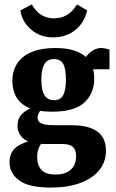

<svg xmlns="http://www.w3.org/2000/svg" viewBox="-20 -650 525 868"><path d="M459 31Q459 82 428.5 119.5Q398 157 342 177.5Q286 198 209 198Q110 198 66.5 165.5Q23 133 23 84Q23 37 56 13.5Q89 -10 144 -20L184 -19Q170 -9 159 11Q148 31 148 61Q148 95 166.5 117Q185 139 231 139Q275 139 299.5 117.5Q324 96 324 56Q324 27 309.5 14Q295 1 260 1H185Q115 1 87 -22.5Q59 -46 59 -81Q59 -116 81.5 -137Q104 -158 140 -168L178 -163Q162 -152 156 -140.5Q150 -129 150 -118Q150 -99 168 -91.5Q186 -84 229 -84H303Q379 -84 419 -56Q459 -28 459 31ZM406 -294Q406 -228 361.5 -186.5Q317 -145 216 -145Q148 -145 108.5 -163.5Q69 -182 52.5 -213.5Q36 -245 36 -283Q36 -330 58 -363.5Q80 -397 123.5 -415Q167 -433 230 -433Q315 -433 360.5 -399Q406 -365 406 -294ZM167 -290Q167 -241 181.5 -219Q196 -197 224 -197Q254 -197 266 -220.5Q278 -244 278 -290Q278 -340 265.5 -361.5Q253 -383 224 -383Q205 -383 192.5 -373.5Q180 -364 173.5 -343.5Q167 -323 167 -290ZM383 -337 351 -362Q365 -395 388.5 -414Q412 -433 437 -433Q447 -433 457.5 -430.5Q468 -428 475 -426V-337ZM220 -481Q162 -481 121 -516Q80 -551 72 -603L124 -630Q142 -597 167.5 -582Q193 -567 224 -567Q256 -567 282 -582Q308 -597 328 -630L374 -603Q362 -548 320.5 -514.5Q279 -481 220 -481Z"/></svg>

Font: Yrsa
Style: Regular
Weight: 400
Designer: Anna Giedrys (Yrsa+Rasa design), David Brezina (Yrsa art-direction, Rasa art-direction, design)
Foundry: Rosetta Type Foundry
Version: Version 2.004